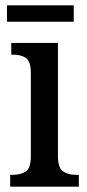

<svg xmlns="http://www.w3.org/2000/svg" viewBox="-20 -696 326 716"><path d="M18 0V-44H28Q57 -44 76 -56.5Q95 -69 95 -113V-424Q95 -467 77 -479.5Q59 -492 31 -492H22V-536H196V-116Q196 -70 215 -57Q234 -44 263 -44H274V0ZM6 -615V-676H255V-615Z"/></svg>

Font: Noto Serif Tamil Condensed Medium
Style: Regular
Weight: 500
Width: 3
Designer: Indian Type Foundry, Tom Grace, and the Monotype Design Team
Foundry: Monotype Imaging Inc.
Version: Version 2.004; ttfautohint (v1.8.4.7-5d5b)